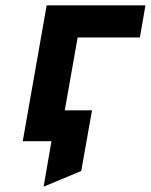

<svg xmlns="http://www.w3.org/2000/svg" viewBox="-20 -531 567 722"><path d="M144 171 173.5 0H134L154.5 -116H326L285.5 112ZM65.5 0 155.5 -511H527L506 -390H272L203 0Z"/></svg>

Font: Overpass ExtraBold
Style: Italic
Weight: 800
Italic angle: -10°
Designer: Delve Withrington, Dave Bailey, Thomas Jockin
Foundry: Delve Fonts LLC
Version: Version 4.000